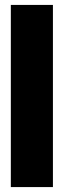

<svg xmlns="http://www.w3.org/2000/svg" viewBox="-20 -760 267 780"><path d="M195 -740V0H24V-740Z"/></svg>

Font: Poppins A&M
Style: Bold-A&M
Weight: 700
Designer: Ninad Kale (Devanagari), Jonny Pinhorn (Latin)
Foundry: Indian Type Foundry
Version: 4.004